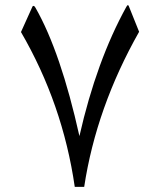

<svg xmlns="http://www.w3.org/2000/svg" viewBox="-20 -729 617 746"><path d="M61.5 -604.5C169.4 -418.9 239.3 -218.3 270.5 -2.9H307.1C338.4 -209 409.7 -409.7 520.5 -605.5L480.5 -705.1C479.5 -707.5 478.5 -709 477.1 -709C475.1 -709 473.1 -706.5 470.7 -702.1C394 -563 333 -396 288.6 -200.2C240.2 -417.5 183.6 -584 117.7 -699.2C115.2 -703.6 112.8 -706.1 110.4 -706.1C108.9 -706.1 107.9 -705.6 106.4 -704.1Z"/></svg>

Font: Parastoo
Style: Regular
Weight: 400
Foundry: Saber Rastikerdar (saber.rastikerdar@gmail.com)
Version: Version 2.0.1